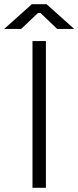

<svg xmlns="http://www.w3.org/2000/svg" viewBox="-81 -896 374 916"><path d="M74 0V-700H138V0ZM-61 -758 71 -876H141L273 -758H192L112 -834H100L20 -758Z"/></svg>

Font: Space Grotesk Frontify Light
Style: Regular
Weight: 300
Designer: Florian Karsten
Version: Version 2.000